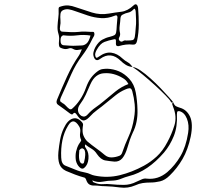

<svg xmlns="http://www.w3.org/2000/svg" viewBox="-20 -814 1040 891"><path d="M784 -339Q789 -325 797 -321Q805 -317 815 -314Q847 -305 862 -272.5Q877 -240 865 -180Q852 -119 827 -76Q802 -33 768 0Q746 22 723 27.5Q700 33 677 33Q659 33 642 35.5Q625 38 608 46Q573 61 537.5 56Q502 51 466 50Q454 50 442.5 48.5Q431 47 419 47Q406 48 395.5 42.5Q385 37 379 18Q376 11 371 10Q349 4 328 -4Q307 -12 286 -21Q263 -32 255.5 -53.5Q248 -75 251 -109Q254 -138 259 -166Q264 -194 276 -219Q293 -256 317 -263.5Q341 -271 362 -245Q366 -240 365.5 -234.5Q365 -229 364 -224Q361 -200 367.5 -184.5Q374 -169 385 -158Q405 -141 425.5 -126.5Q446 -112 466 -95Q480 -83 498 -83.5Q516 -84 534 -91Q542 -94 546 -103Q560 -144 577.5 -182Q595 -220 602 -266Q608 -299 605 -330Q602 -361 594 -390Q590 -406 580 -404.5Q570 -403 562 -399Q538 -389 515.5 -371Q493 -353 471 -335Q452 -319 432 -304.5Q412 -290 394 -270Q378 -254 366.5 -255Q355 -256 341 -275Q336 -283 330.5 -288.5Q325 -294 317 -284Q315 -282 311.5 -283.5Q308 -285 305 -287Q291 -298 277 -308Q263 -318 249 -328Q239 -335 244 -350Q267 -406 291 -458.5Q315 -511 346 -556Q350 -562 353 -569.5Q356 -577 360 -585Q349 -583 339 -582Q329 -581 319 -587Q309 -593 298.5 -589Q288 -585 277 -587Q267 -589 259 -593.5Q251 -598 254 -626Q256 -642 251 -658Q246 -674 247 -693Q248 -712 250.5 -730.5Q253 -749 252 -768Q251 -780 256.5 -782Q262 -784 266 -785Q283 -790 298.5 -788.5Q314 -787 330 -781Q368 -768 406.5 -756Q445 -744 485 -751Q514 -756 543 -759.5Q572 -763 600 -789Q608 -797 614 -792.5Q620 -788 621 -774Q624 -737 624 -699.5Q624 -662 616 -624Q612 -605 596 -607Q580 -609 564 -607Q548 -605 531 -600Q526 -599 521.5 -601.5Q517 -604 518 -617Q519 -630 515.5 -631.5Q512 -633 506 -631Q485 -627 465 -619.5Q445 -612 429 -583Q425 -576 422.5 -568Q420 -560 423 -552Q426 -544 431 -546.5Q436 -549 440 -552Q469 -573 496.5 -569.5Q524 -566 549 -542Q560 -532 572 -525.5Q584 -519 595 -503Q577 -505 564 -513Q551 -521 540 -532Q494 -577 445 -541Q425 -526 416 -548Q411 -560 414 -572.5Q417 -585 423 -596Q437 -620 454 -629.5Q471 -639 489 -643Q504 -647 510.5 -650.5Q517 -654 519 -664Q521 -674 522 -697Q523 -703 523 -709Q523 -715 524 -721Q529 -749 512 -741Q480 -728 449 -730Q418 -732 388 -742Q358 -752 327 -763Q314 -768 300 -770.5Q286 -773 273 -767Q262 -762 260.5 -749Q259 -736 260.5 -721Q262 -706 259 -693Q254 -667 271 -667Q289 -666 307.5 -665Q326 -664 345 -666Q360 -668 374.5 -667.5Q389 -667 403 -666Q408 -666 412.5 -666Q417 -666 418 -658Q419 -652 416 -646.5Q413 -641 410 -636Q388 -590 360 -553.5Q332 -517 311 -470Q299 -443 287 -416Q275 -389 263 -363Q253 -342 268 -338Q268 -337 268.5 -337Q269 -337 269 -336Q277 -333 285 -324Q293 -315 300.5 -309.5Q308 -304 314 -309Q334 -326 351 -351Q368 -376 379 -407Q389 -435 402.5 -453Q416 -471 434 -484Q445 -492 456.5 -493.5Q468 -495 478 -495Q506 -494 532 -483Q558 -472 580 -448Q603 -423 610 -385Q617 -347 618 -305Q620 -245 596 -198Q582 -167 571 -128Q562 -97 548 -80Q534 -63 511 -64Q489 -66 468.5 -69.5Q448 -73 430 -99Q420 -115 404.5 -124Q389 -133 375 -144Q373 -135 375.5 -131.5Q378 -128 380 -124Q393 -105 390.5 -77Q388 -49 371 -35Q361 -26 348.5 -38.5Q336 -51 332 -70Q329 -92 333 -110.5Q337 -129 346 -145Q349 -150 353.5 -156Q358 -162 356 -166Q349 -180 352 -198Q355 -216 347 -228Q320 -272 296 -231Q277 -200 269.5 -162.5Q262 -125 264 -83Q265 -52 284 -45Q307 -36 330 -26.5Q353 -17 377 -13Q388 -11 398.5 -6Q409 -1 420 1Q479 13 536 -1Q593 -15 648 -45Q679 -62 707 -87.5Q735 -113 757 -155Q777 -192 789.5 -232.5Q802 -273 783 -319Q777 -334 780 -335Q783 -336 784 -339Q781 -338 777.5 -338Q774 -338 772 -343Q769 -350 748.5 -371Q728 -392 699.5 -418Q671 -444 642.5 -467.5Q614 -491 595 -503Q610 -502 632 -487Q654 -472 679 -449.5Q704 -427 726 -404Q748 -381 764 -363Q780 -345 784 -339ZM610 -687Q612 -702 611.5 -720Q611 -738 610 -756Q610 -765 607 -770.5Q604 -776 600 -771Q588 -758 575 -755.5Q562 -753 549 -746Q545 -744 542.5 -740.5Q540 -737 539 -730Q538 -713 535.5 -695Q533 -677 537 -661Q539 -651 533.5 -641Q528 -631 536 -624Q543 -618 550.5 -623Q558 -628 565 -626H569Q588 -626 595.5 -628Q603 -630 605.5 -643Q608 -656 610 -687ZM400 -649Q369 -654 338 -650Q307 -646 276 -650Q271 -651 266 -645.5Q261 -640 261 -627Q260 -606 275 -604Q290 -603 305 -602Q320 -601 334 -602Q346 -603 358.5 -603Q371 -603 382 -612.5Q393 -622 400 -649ZM576 -424Q570 -435 564 -441Q558 -447 551 -451Q530 -464 507.5 -470Q485 -476 462 -474Q443 -473 427 -461Q411 -449 399 -422Q389 -398 378 -374.5Q367 -351 352 -331Q340 -315 342 -300Q344 -285 358 -276Q374 -268 386 -282Q404 -302 423.5 -315.5Q443 -329 462 -345Q489 -368 516.5 -390Q544 -412 576 -424ZM408 23Q411 31 414.5 32Q418 33 422 35Q440 42 458.5 40.5Q477 39 495 41Q524 44 554.5 44Q585 44 614 29Q626 24 637.5 18.5Q649 13 661 15Q713 21 756 -15Q792 -46 817.5 -89.5Q843 -133 853 -197Q859 -234 847.5 -263Q836 -292 813 -298Q809 -299 805 -297.5Q801 -296 801 -284Q804 -226 786.5 -182.5Q769 -139 741 -106Q704 -63 663.5 -35.5Q623 -8 579 3Q560 8 542 15.5Q524 23 505 24Q481 24 456.5 29Q432 34 408 23ZM348 -117Q342 -60 360 -55Q368 -53 370 -61Q372 -69 374 -80Q379 -113 369 -122Q359 -131 348 -117Z"/></svg>

Font: Rock 3D
Style: Regular
Weight: 400
Version: Version 1.000